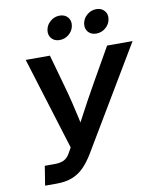

<svg xmlns="http://www.w3.org/2000/svg" viewBox="-100 -1020 907 1098"><g transform="rotate(-10 354.0 -471.5)"><path d="M71.8 0 89.8 -112.3H145.5Q181.6 -112.3 202.4 -123.3Q223.1 -134.3 236.3 -158.7L253.9 -189.9L87.4 -727.5H228L282.2 -533.7Q295.9 -485.4 306.6 -440.4Q317.4 -395.5 326.9 -352.5Q336.4 -309.6 345.7 -266.1H304.7Q327.6 -309.6 350.3 -352.3Q373 -395 397.5 -440.2Q421.9 -485.4 449.7 -533.7L560.1 -727.5H708L353.5 -133.3Q328.1 -91.3 299.1 -61.3Q270 -31.2 231.2 -15.6Q192.4 0 138.2 0ZM511.7 -805.7Q481.9 -805.7 464.8 -825.4Q447.8 -845.2 452.6 -874.5Q457.5 -903.8 481.2 -923.6Q504.9 -943.4 534.7 -943.4Q564.9 -943.4 582 -923.6Q599.1 -903.8 594.2 -874.5Q589.4 -845.2 565.7 -825.4Q542 -805.7 511.7 -805.7ZM298.8 -805.7Q269 -805.7 252 -825.4Q234.9 -845.2 239.7 -874.5Q244.6 -903.8 268.3 -923.6Q292 -943.4 321.8 -943.4Q352.1 -943.4 369.1 -923.6Q386.2 -903.8 381.3 -874.5Q376.5 -845.2 352.8 -825.4Q329.1 -805.7 298.8 -805.7Z"/></g></svg>

Font: Inter 28pt SemiBold
Style: Italic
Weight: 600
Italic angle: -9.3988°
Designer: Rasmus Andersson
Foundry: rsms
Version: Version 4.001;git-66647c0bb